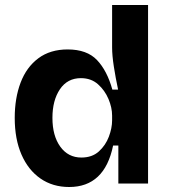

<svg xmlns="http://www.w3.org/2000/svg" viewBox="-20 -735 680 769"><path d="M257 14Q191 14 142 -20Q93 -54 66 -116Q39 -178 39 -263Q39 -342 62.5 -404Q86 -466 133.5 -501.5Q181 -537 251 -537Q328 -537 368.5 -494.5Q409 -452 430 -376H453Q443 -423 436 -468Q429 -513 429 -545V-715H573V0H454V-152H433Q399 14 257 14ZM306 -104Q349 -104 376 -128.5Q403 -153 416 -187.5Q429 -222 429 -253V-272Q429 -304 414.5 -338.5Q400 -373 372.5 -397.5Q345 -422 304 -422Q250 -422 220 -377.5Q190 -333 190 -263Q190 -191 221.5 -147.5Q253 -104 306 -104Z"/></svg>

Font: Bricolage Grotesque 10pt Bricolage Grotesque 10pt Regular
Style: Bold
Weight: 700
Designer: Mathieu Triay
Foundry: Atelier Triay
Version: Version 1.000; ttfautohint (v1.8.4.7-5d5b);gftools[0.9.32]